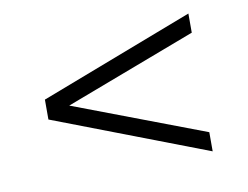

<svg xmlns="http://www.w3.org/2000/svg" viewBox="-50 -530 637 494"><g transform="rotate(-10 268.0 -283.0)"><path d="M469 -463V-413L126 -283L469 -153V-103L67 -257V-309Z"/></g></svg>

Font: Arapey Thin
Style: Regular
Weight: 100
Designer: Eduardo Rodriguez Tunni
Foundry: Eduardo Rodriguez Tunni
Version: Version 4.000;hotconv 1.0.109;makeotfexe 2.5.65596